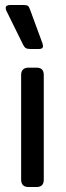

<svg xmlns="http://www.w3.org/2000/svg" viewBox="-20 -752 264 772"><path d="M73 -572 6 -708Q3 -714 3 -720Q3 -732 22 -732H72Q87 -732 92 -728.5Q97 -725 101 -713L151 -577Q153 -569 153 -567Q153 -555 137 -555H103Q90 -555 84 -558.5Q78 -562 73 -572ZM65 -30V-450Q65 -480 95 -480H126Q142 -480 149 -472.5Q156 -465 156 -450V-30Q156 -15 149 -7.5Q142 0 126 0H95Q65 0 65 -30Z"/></svg>

Font: Mitr Light
Style: Regular
Weight: 300
Designer: Thanarat Vachiruckul
Foundry: Cadson Demak
Version: Version 1.002